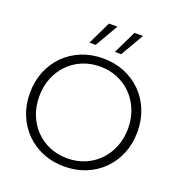

<svg xmlns="http://www.w3.org/2000/svg" viewBox="-170 -1118 1186 1272"><g transform="rotate(20 423.5 -481.5)"><path d="M345.2 -814H301.3L379.9 -976.6H439.5ZM525.4 -814H481L559.6 -976.6H619.6ZM424.3 14.6Q341.8 14.6 272.5 -13.7Q203.1 -42 152.1 -93.5Q101.1 -145 73 -214.6Q44.9 -284.2 44.9 -366.2Q44.9 -448.7 73 -518.3Q101.1 -587.9 152.1 -639.2Q203.1 -690.4 272.5 -718.8Q341.8 -747.1 424.3 -747.1Q506.3 -747.1 575.4 -718.8Q644.5 -690.4 695.6 -639.2Q746.6 -587.9 774.7 -518.3Q802.7 -448.7 802.7 -366.2Q802.7 -284.2 774.7 -214.6Q746.6 -145 695.6 -93.5Q644.5 -42 575.4 -13.7Q506.3 14.6 424.3 14.6ZM423.8 -43Q491.2 -43 548.3 -67.1Q605.5 -91.3 647.7 -135Q689.9 -178.7 713.4 -237.8Q736.8 -296.9 736.8 -366.2Q736.8 -435.5 713.4 -494.6Q689.9 -553.7 647.7 -597.4Q605.5 -641.1 548.3 -665.3Q491.2 -689.5 423.8 -689.5Q356 -689.5 298.8 -665.3Q241.7 -641.1 199.5 -597.4Q157.2 -553.7 134 -494.9Q110.8 -436 110.8 -366.2Q110.8 -296.4 134 -237.5Q157.2 -178.7 199.5 -135Q241.7 -91.3 298.8 -67.1Q356 -43 423.8 -43Z"/></g></svg>

Font: Kumbh Sans Light
Style: Regular
Weight: 300
Version: Version 1.004